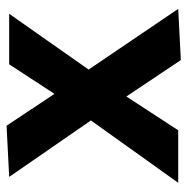

<svg xmlns="http://www.w3.org/2000/svg" viewBox="-13 -550 571 585"><g transform="rotate(-90 272.5 -257.5)"><path d="M382 8 271 -158 168 0H8L198 -266L26 -515L182 -523L279 -377L369 -515H523L353 -273L538 0Z"/></g></svg>

Font: Secular One
Style: Regular
Weight: 400
Designer: Michal Sahar
Foundry: Hagilda
Version: Version 1.002; ttfautohint (v1.8.4.7-5d5b);gftools[0.9.29]